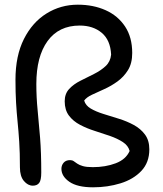

<svg xmlns="http://www.w3.org/2000/svg" viewBox="-20 -780 696 819"><path d="M377 19Q310 19 276 -4.5Q242 -28 242 -60Q242 -75 251.5 -86Q261 -97 279 -97Q288 -97 294.5 -92.5Q301 -88 309.5 -82Q318 -76 333.5 -71.5Q349 -67 376 -67Q430 -67 473.5 -83.5Q517 -100 533 -136Q527 -159 504 -174Q481 -189 449.5 -200Q418 -211 384.5 -221.5Q351 -232 321.5 -247.5Q292 -263 274 -287Q256 -311 256 -348Q256 -380 275 -400.5Q294 -421 323 -435.5Q352 -450 381 -464.5Q410 -479 430.5 -498Q451 -517 454 -547Q451 -609 414 -640Q377 -671 320 -671Q231 -671 183 -605Q135 -539 135 -422Q135 -365 140.5 -310Q146 -255 151 -192Q156 -129 156 -44Q156 -11 147 0.5Q138 12 120 12Q99 12 82 -8Q65 -28 65 -66Q65 -129 62 -175Q59 -221 55 -260.5Q51 -300 48.5 -342.5Q46 -385 46 -440Q46 -542 82 -613.5Q118 -685 178.5 -722.5Q239 -760 312 -760Q378 -760 430.5 -736.5Q483 -713 513.5 -667Q544 -621 544 -554Q544 -510 526 -481Q508 -452 481 -432.5Q454 -413 425 -400Q396 -387 372.5 -376Q349 -365 339 -351Q345 -330 367 -317Q389 -304 421 -294Q453 -284 487 -273.5Q521 -263 550.5 -247Q580 -231 598.5 -206Q617 -181 617 -143Q617 -87 583 -51Q549 -15 494 2Q439 19 377 19Z"/></svg>

Font: Shantell Sans Light
Style: Regular
Weight: 400
Version: Version 1.011;[c5ecc13dd]